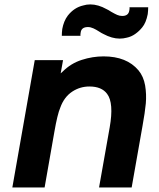

<svg xmlns="http://www.w3.org/2000/svg" viewBox="-20 -828 702 848"><path d="M253 -670Q253 -677 253.5 -684.5Q254 -692 255 -700Q261.5 -735 279 -758.5Q307.5 -795 348 -804Q362 -808.5 379 -808.5Q413.5 -808.5 451 -787.5Q455 -786 459.8 -783Q464.5 -780 471 -776Q487.5 -766.5 498 -762Q508.5 -757.5 520 -757.5Q547 -757.5 551 -781Q553 -789.5 552 -796H634.5Q634.5 -789 634 -781.5Q633.5 -774 632.5 -765.5Q625 -727.5 608.5 -707.5Q595 -690.5 577.2 -678Q559.5 -665.5 539.5 -661.5Q524.5 -657.5 508.5 -657.5Q474.5 -657.5 436.5 -678Q432.5 -679.5 427.8 -682.5Q423 -685.5 416.5 -689.5Q405 -697 392.5 -702.8Q380 -708.5 368.5 -708.5Q340 -708.5 336.5 -685.5Q335.5 -680 335.2 -676.2Q335 -672.5 335.5 -670ZM609.5 -272 561.5 0H417.5L464.5 -265.5Q483.5 -373.5 453 -413.5Q429 -446 375 -446Q334 -446 300 -424Q263 -400 246 -352Q233.5 -323 220 -245L177 0H34.5L133.5 -562.5H258.5L248 -504L257.5 -512.5Q293 -548 341 -563.5Q389 -579 437.5 -579Q539.5 -579 591.5 -517.5Q614 -490.5 621 -450.5Q627.5 -411.5 624 -371Q622 -351 618.5 -326.5Q615 -302 609.5 -272Z"/></svg>

Font: Russisch Sans ExtraBold
Style: Italic
Weight: 800
Width: 4
Italic angle: -10°
Designer: Michael Sharanda (font) & Cristiano Sobral (main changes)
Foundry: Michael Sharanda
Version: Version 2.00;September 8, 2020;FontCreator 13.0.0.2681 64-bi